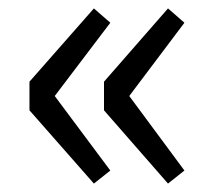

<svg xmlns="http://www.w3.org/2000/svg" viewBox="-20 -510 519 456"><path d="M203 -74 242 -105 110 -282 242 -456 203 -490 50 -316V-248ZM379 -74 418 -105 287 -282 418 -456 379 -490 227 -316V-248Z"/></svg>

Font: Noto Sans CJK TC Regular
Style: Regular
Weight: 400
Designer: Ryoko NISHIZUKA (kana & ideographs); Paul D. Hunt (Latin, Greek & Cyrillic); Wenlong ZHANG (bopomofo); Sandoll Communica
Foundry: Adobe Systems Incorporated
Version: Version 1.001;PS 1.001;hotconv 1.0.78;makeotf.lib2.5.61930